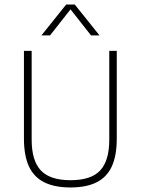

<svg xmlns="http://www.w3.org/2000/svg" viewBox="-20 -819 620 846"><path d="M290.5 7Q220 7 174.5 -16Q129 -39 107.2 -86.5Q85.5 -134 85.5 -208.5V-595H119.5V-203.5Q119.5 -111 160 -68Q200.5 -25 290.5 -25Q381.5 -25 421.5 -68Q461.5 -111 461.5 -203.5V-595H494.5V-208.5Q494.5 -134 473 -86.5Q451.5 -39 406.2 -16Q361 7 290.5 7ZM162.5 -663 271.5 -799H309.5L418.5 -663H381L285.5 -784.5H296L200.5 -663Z"/></svg>

Font: Encode Sans SC SemiCondensed Thin
Style: Regular
Weight: 250
Width: 4
Designer: Multiple Designers
Foundry: Impallari Type
Version: Version 3.002